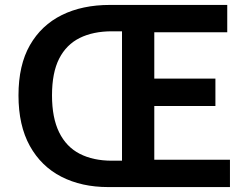

<svg xmlns="http://www.w3.org/2000/svg" viewBox="-20 -759 1011 779"><path d="M419 0Q311 0 229 -42Q147 -84 101 -167Q55 -250 55 -372Q55 -495 101.5 -576Q148 -657 231 -698Q314 -739 426 -739H902V-628H606V-440H854V-329H606V-111H913V0ZM434 -107H475V-632H434Q358 -632 303.5 -605Q249 -578 220 -521Q191 -464 191 -372Q191 -281 220 -222Q249 -163 303.5 -135Q358 -107 434 -107Z"/></svg>

Font: Noto Sans HK SemiBold
Style: Regular
Weight: 600
Version: Version 2.004-H2;hotconv 1.0.118;makeotfexe 2.5.65603